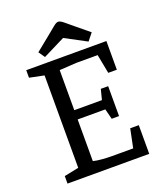

<svg xmlns="http://www.w3.org/2000/svg" viewBox="-151 -932 874 1031"><g transform="rotate(-20 286.0 -417.0)"><path d="M149 -716 228 -780Q262 -808 278 -821Q294 -834 304 -834Q316 -834 334 -819Q352 -804 381 -780L455 -719L422 -678L300 -743L174 -680ZM55 -43 138 -60V-588L55 -605V-648H513V-484H464L443 -593H322L224 -587V-358H382L397 -417H439V-246H397L382 -305H224V-67Q243 -62 273 -59.5Q303 -57 331 -57H451L473 -164H522V0H55Z"/></g></svg>

Font: Faustina VF Beta
Style: Regular
Weight: 400
Designer: Alfonso Garcia
Foundry: Omnibus-Type
Version: Version 1.006